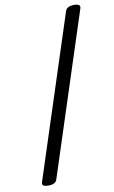

<svg xmlns="http://www.w3.org/2000/svg" viewBox="-109 -1008 676 1140"><g transform="rotate(-10 229.0 -438.0)"><path d="M88 77Q43 77 53 50L370 -925Q379 -953 423 -953Q466 -953 456 -925L139 50Q130 77 88 77Z"/></g></svg>

Font: Playwrite DK Loopet
Style: Regular
Weight: 400
Designer: Veronika Burian, José Scaglione
Foundry: TypeTogether
Version: Version 1.002